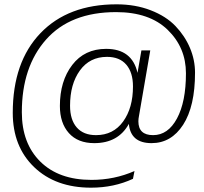

<svg xmlns="http://www.w3.org/2000/svg" viewBox="-20 -742 945 888"><path d="M416 -80Q340 -80 298.5 -126.5Q257 -173 257 -252Q257 -367 314 -441.5Q371 -516 471 -516Q591 -516 616 -405L634 -509H675L623 -207Q620 -192 620 -181Q620 -117 688 -117Q757 -117 798.5 -194Q840 -271 840 -403Q840 -522 755.5 -604Q671 -686 517 -686Q306 -686 193.5 -559.5Q81 -433 81 -223Q81 -79 166.5 5.5Q252 90 403 90Q509 90 602 49L595 85Q507 126 401 126Q237 126 138 31Q39 -64 39 -220Q39 -455 167 -588.5Q295 -722 519 -722Q606 -722 677 -694.5Q748 -667 791.5 -621.5Q835 -576 858.5 -520.5Q882 -465 882 -406Q882 -250 827 -165Q772 -80 681 -80Q584 -80 576 -169Q527 -80 416 -80ZM424 -117Q504 -117 549.5 -180Q595 -243 595 -342Q595 -407 564 -443Q533 -479 475 -479Q395 -479 349.5 -416Q304 -353 304 -253Q304 -188 335 -152.5Q366 -117 424 -117Z"/></svg>

Font: Creato Display Light
Style: Italic
Weight: 300
Italic angle: -10°
Version: Version 1.000